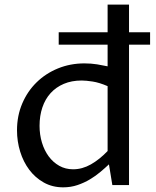

<svg xmlns="http://www.w3.org/2000/svg" viewBox="-20 -802 675 832"><path d="M234.4 -662.1H446.3V-782.2H539.1V-662.1H630.4V-608.4H539.1V0H466.8L452.1 -89.8Q435.5 -74.2 415 -56.9Q394.5 -39.6 369.6 -24.7Q344.7 -9.8 315.7 0Q286.6 9.8 253.9 9.8Q207 9.8 169.9 -11Q132.8 -31.7 106.9 -66.2Q81.1 -100.6 67.4 -145Q53.7 -189.5 53.7 -237.3Q53.7 -300.3 76.4 -353.5Q99.1 -406.7 138.7 -445.3Q178.2 -483.9 231.4 -505.6Q284.7 -527.3 345.7 -527.3Q375 -527.3 400.6 -523.2Q426.3 -519 446.3 -514.6V-608.4H234.4ZM446.3 -428.7Q410.2 -444.3 381.3 -448.7Q352.5 -453.1 334 -453.1Q290.5 -453.1 256.6 -438.7Q222.7 -424.3 199.2 -398.4Q175.8 -372.6 163.6 -336.4Q151.4 -300.3 151.4 -256.8Q151.4 -218.8 161.6 -184.6Q171.9 -150.4 190.9 -124.5Q210 -98.6 236.8 -83.5Q263.7 -68.4 296.9 -68.4Q336.4 -68.4 373.8 -89.6Q411.1 -110.8 446.3 -147.5Z"/></svg>

Font: Proza Libre
Style: Regular
Weight: 400
Designer: Jasper de Waard
Foundry: Jasper de Waard
Version: Version 1.000; ttfautohint (v1.4.1.8-43bc)